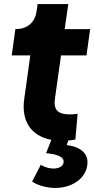

<svg xmlns="http://www.w3.org/2000/svg" viewBox="-20 -690 466 950"><path d="M252 240C344 240 413 186 413 112C413 64 370 34 310 28L318 5C331 4 343 3 353 0L364 -127C347 -124 337 -124 325 -124C265 -124 244 -147 252 -203L282 -416H408L426 -546H300L318 -670H166L161 -634C153 -578 114 -546 58 -546H56L38 -416H130L100 -201C84 -91 134 -17 234 2L208 68C267 73 295 88 295 109C295 130 275 144 245 144C223 144 200 137 182 125L139 208C168 229 217 240 252 240Z"/></svg>

Font: Mluvka ExtraBold
Style: Italic
Weight: 800
Italic angle: -8°
Designer: Modified by Jiří Krblich, Original typeface by Gumpita Rahayu
Foundry: Gumpita Rahayu & Jiří Krblich
Version: Version 2.000;Glyphs 3.1.1 (3134)